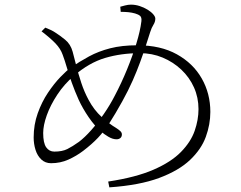

<svg xmlns="http://www.w3.org/2000/svg" viewBox="-20 -780 1040 827"><path d="M159 -645 175 -661Q186 -657 198.5 -651Q211 -645 221 -638Q237 -628 260.5 -609Q284 -590 293 -557Q299 -535 308 -499Q317 -463 330 -423.5Q343 -384 362 -349Q385 -306 418 -276Q451 -246 480 -229Q491 -222 498 -215.5Q505 -209 505 -201Q505 -191 498.5 -185.5Q492 -180 482 -180Q465 -180 446 -191.5Q427 -203 416 -213Q388 -237 362 -275Q336 -313 319 -350Q302 -388 289.5 -423Q277 -458 268 -489Q259 -520 250 -544Q241 -570 219 -593Q197 -616 159 -645ZM500 -729 498 -751Q505 -753 518.5 -756.5Q532 -760 544 -760Q563 -760 581.5 -754Q600 -748 615.5 -738.5Q631 -729 640 -718.5Q649 -708 649 -700Q649 -686 641 -673.5Q633 -661 627 -642Q618 -614 607.5 -581.5Q597 -549 583.5 -512Q570 -475 551.5 -433Q533 -391 507 -344Q476 -288 452 -251Q428 -214 402 -186.5Q376 -159 338 -130Q309 -108 274.5 -92.5Q240 -77 200 -77Q175 -77 158 -93Q141 -109 133 -134.5Q125 -160 125 -188Q125 -243 142.5 -292Q160 -341 186.5 -380.5Q213 -420 240 -448Q267 -476 285 -489Q323 -515 363.5 -537Q404 -559 454.5 -572Q505 -585 572 -585Q672 -585 742 -546Q812 -507 849 -442Q886 -377 886 -298Q886 -244 866.5 -190.5Q847 -137 798.5 -91Q750 -45 665.5 -13.5Q581 18 451 27L446 2Q565 -16 641 -49Q717 -82 759.5 -125.5Q802 -169 818.5 -216.5Q835 -264 835 -310Q835 -360 815.5 -403.5Q796 -447 761 -480Q726 -513 680.5 -532Q635 -551 583 -551Q502 -551 433 -530.5Q364 -510 299 -454Q257 -418 227 -372.5Q197 -327 181.5 -283.5Q166 -240 166 -207Q166 -164 179 -145.5Q192 -127 214 -127Q248 -127 270 -138Q292 -149 320 -169Q345 -188 373 -219.5Q401 -251 427.5 -289.5Q454 -328 474 -367Q503 -422 527 -480.5Q551 -539 567.5 -593Q584 -647 589 -688Q591 -705 583.5 -711.5Q576 -718 562 -722Q548 -726 533 -727.5Q518 -729 500 -729Z"/></svg>

Font: Noto Serif JP
Style: Regular
Weight: 200
Designer: Ryoko NISHIZUKA 西塚涼子 (kana & ideographs); Frank Grießhammer (Latin, Greek & Cyrillic); Wenlong ZHANG 张文龙 (bopomofo); San
Foundry: Adobe
Version: Version 2.001;hotconv 1.1.0;makeotfexe 2.6.0